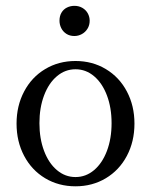

<svg xmlns="http://www.w3.org/2000/svg" viewBox="-20 -637 525 668"><path d="M37.6 -207Q37.6 -269 64 -318.8Q90.3 -368.7 137.2 -396.7Q184.1 -424.8 242.7 -424.8Q301.3 -424.8 348.1 -396.7Q395 -368.7 421.4 -318.8Q447.8 -269 447.8 -207Q447.8 -144.5 421.4 -94.7Q395 -44.9 348.1 -16.8Q301.3 11.2 242.7 11.2Q184.1 11.2 137.2 -16.8Q90.3 -44.9 64 -94.7Q37.6 -144.5 37.6 -207ZM368.2 -208.5Q368.2 -262.2 352.1 -304.9Q335.9 -347.7 307.4 -371.8Q278.8 -396 242.7 -396Q206.5 -396 178 -371.8Q149.4 -347.7 133.3 -304.9Q117.2 -262.2 117.2 -208.5Q117.2 -154.8 133.3 -112.1Q149.4 -69.3 178 -45.2Q206.5 -21 242.7 -21Q278.8 -21 307.4 -45.2Q335.9 -69.3 352.1 -112.1Q368.2 -154.8 368.2 -208.5ZM187 -564.9Q187 -581.5 194.1 -593.3Q201.2 -605 213.1 -610.8Q225.1 -616.7 238.8 -616.7Q254.4 -616.7 266.6 -609.6Q278.8 -602.5 285.4 -590.6Q292 -578.6 292 -564.9Q292 -549.3 284.4 -537.1Q276.9 -524.9 264.6 -518.3Q252.4 -511.7 238.8 -511.7Q222.7 -511.7 210.9 -519.3Q199.2 -526.9 193.1 -539.1Q187 -551.3 187 -564.9Z"/></svg>

Font: Junicode Two Beta VF
Style: Regular
Weight: 400
Designer: Peter S. Baker
Foundry: Briery Creek Software
Version: Version 1.031 beta; ttfautohint (v1.8.1.43-b0c9)